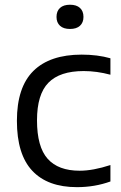

<svg xmlns="http://www.w3.org/2000/svg" viewBox="-20 -782 510 812"><path d="M51.5 -271Q51.5 -413 121.2 -482Q191 -551 325.5 -551Q392.5 -551 447 -535.5V-466Q389 -481.5 334 -481.5Q233 -481.5 184.8 -432.2Q136.5 -383 136.5 -273Q136.5 -161 181.5 -110.5Q226.5 -60 317 -60Q373.5 -60 447 -84V-14.5Q380.5 9.5 305.5 9.5Q181.5 9.5 116.5 -59.8Q51.5 -129 51.5 -271ZM219 -710.5Q219 -735 233.8 -748.5Q248.5 -762 276 -762Q303.5 -762 318.2 -748.5Q333 -735 333 -710.5Q333 -686.5 318.2 -673Q303.5 -659.5 276 -659.5Q248.5 -659.5 233.8 -673Q219 -686.5 219 -710.5Z"/></svg>

Font: Encode Sans Semi Expanded
Style: Regular
Weight: 400
Width: 6
Designer: Multiple Designers
Foundry: Impallari Type
Version: Version 2.000